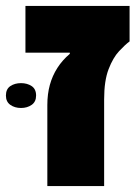

<svg xmlns="http://www.w3.org/2000/svg" viewBox="-76 -629 468 649"><path d="M84 0V-274Q84 -311 92.5 -342Q101 -373 118 -399.5Q135 -426 160 -447V-451H10V-609H362V-489Q347 -478 326.5 -456Q306 -434 291 -395Q276 -356 276 -293V0ZM-56 -306Q-56 -328 -41 -338Q-26 -348 -5 -348Q16 -348 31 -338Q46 -328 46 -306Q46 -285 31 -274.5Q16 -264 -5 -264Q-26 -264 -41 -274.5Q-56 -285 -56 -306Z"/></svg>

Font: Noto Sans Hebrew Black
Style: Regular
Weight: 900
Designer: Monotype Design Team
Foundry: Monotype Imaging Inc.
Version: Version 2.003